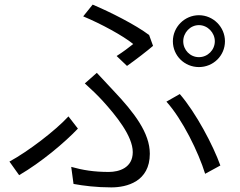

<svg xmlns="http://www.w3.org/2000/svg" viewBox="-20 -780 1040 833"><path d="M775 -601C775 -638 805 -671 843 -671C881 -671 912 -638 912 -601C912 -563 881 -532 843 -532C805 -532 775 -563 775 -601ZM730 -601C730 -538 781 -489 843 -489C905 -489 956 -538 956 -601C956 -663 905 -714 843 -714C781 -714 730 -663 730 -601ZM486 -537 531 -494C568 -520 621 -561 644 -581L627 -628C569 -672 458 -728 382 -760L341 -709C418 -677 514 -625 558 -589C542 -576 513 -554 486 -537ZM289 -56 299 18C343 26 398 33 463 33C530 33 630 8 630 -113C630 -203 563 -291 472 -387C449 -412 423 -440 400 -464L348 -418C374 -395 404 -366 425 -343C483 -279 556 -190 556 -120C556 -52 497 -34 452 -34C387 -34 339 -42 289 -56ZM870 -26 936 -62C905 -149 830 -291 760 -372L702 -339C771 -263 841 -120 870 -26ZM318 -222 277 -275C220 -213 102 -123 21 -79L63 -20C159 -76 260 -161 318 -222Z"/></svg>

Font: ChiuKong Gothic CL Normal
Style: Regular
Weight: 350
Designer: Ryoko NISHIZUKA 西塚涼子 (kana, bopomofo & ideographs); Paul D. Hunt (Latin, Greek & Cyrillic); Sandoll Communications 산돌커뮤니
Foundry: Adobe
Version: Version 1.300